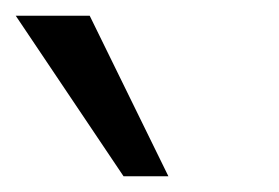

<svg xmlns="http://www.w3.org/2000/svg" viewBox="-34 -781 354 244"><path d="M123 -557 -14 -761H80L180 -557Z"/></svg>

Font: Muli
Style: Regular
Weight: 400
Designer: Vernon Adams
Foundry: Vernon Adams
Version: Version 2.000